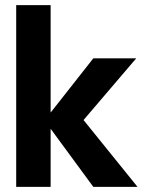

<svg xmlns="http://www.w3.org/2000/svg" viewBox="-20 -727 561 747"><path d="M177 -226V0H43V-707H177V-289L343 -500H510L305 -260L515 0H343Z"/></svg>

Font: CyStack Display
Style: Bold
Weight: 700
Designer: Weizhong Zhang
Foundry: 本地遙控
Version: Version 1.000;Glyphs 3.1.2 (3151)